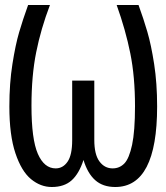

<svg xmlns="http://www.w3.org/2000/svg" viewBox="-20 -726 655 757"><path d="M526.2 -706.2Q546.2 -651.3 561 -600.5Q575.9 -549.7 587.7 -473.8Q599.5 -397.9 599.5 -306.2Q599.5 11.3 434.4 11.3Q385.6 11.3 355.4 -15.6Q325.1 -42.6 309.2 -95.4Q291.8 -41.5 262.6 -15.1Q233.3 11.3 184.1 11.3Q140 11.3 102.3 -19.7Q64.6 -50.8 40.8 -121.8Q16.9 -192.8 16.9 -306.2Q16.9 -397.4 29 -473.6Q41 -549.7 55.4 -598.7Q69.7 -647.7 90.8 -706.2H176.9Q141 -611.8 122.6 -519.5Q104.1 -427.2 104.1 -309.2Q104.1 -176.9 129.2 -119.5Q154.4 -62.1 199.5 -62.1Q228.2 -62.1 246.4 -88.5Q264.6 -114.9 264.6 -173.3V-408.2H351.8V-174.4Q351.8 -116.9 372.1 -89.5Q392.3 -62.1 424.1 -62.1Q451.3 -62.1 470.3 -81.5Q489.2 -101 500.8 -154.9Q512.3 -208.7 512.3 -307.2Q512.3 -423.6 493.8 -515.4Q475.4 -607.2 440 -706.2Z"/></svg>

Font: Fira Code
Style: Regular
Weight: 400
Designer: Carrois Corporate, Edenspiekermann AG, Nikita Prokopov
Foundry: Carrois Corporate, Edenspiekermann AG, Nikita Prokopov
Version: Version 5.002